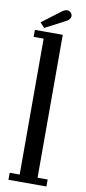

<svg xmlns="http://www.w3.org/2000/svg" viewBox="-97 -909 422 946"><g transform="rotate(10 114.0 -436.5)"><path d="M19 0V-35H69V-715H19V-750H158.5V-35H209V0ZM62.5 -767.5 40 -791.5 130.5 -860Q137.5 -865.5 145 -869.2Q152.5 -873 159.5 -873Q167 -873 172.8 -869.2Q178.5 -865.5 182 -859.5Q185 -854 185 -848Q185 -838.5 177 -830.2Q169 -822 156.5 -816.5Z"/></g></svg>

Font: Imbue Thin 10pt Medium
Style: Regular
Weight: 500
Version: Version 1.102